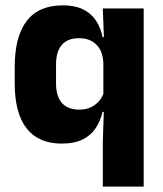

<svg xmlns="http://www.w3.org/2000/svg" viewBox="-20 -523 606 715"><path d="M209.3 11.7Q123.5 11.7 79.1 -44.9Q34.8 -101.4 34.8 -213.2V-273.3Q34.8 -386.8 79.4 -444.9Q124 -503.1 214 -503.1Q258.7 -503.1 288.7 -488.5Q318.7 -473.9 336.6 -447.5Q354.5 -421.1 362 -385H403.6L364.9 -286.2Q364.1 -316.7 353 -337.7Q341.8 -358.7 321.9 -369.7Q302 -380.8 274.1 -380.8Q232.3 -380.8 210.5 -356.2Q188.7 -331.7 188.7 -282.7V-212.8Q188.7 -164.1 210.8 -139.4Q232.8 -114.7 276.1 -114.7Q299.5 -114.7 317.8 -123.2Q336.1 -131.7 348.7 -146.5Q361.3 -161.4 367.5 -180.3L404.3 -106.4H361.7Q354.4 -73.5 336.9 -46.6Q319.5 -19.7 288.5 -4Q257.6 11.7 209.3 11.7ZM515.1 172H362.9V5.2L367.2 -127L364.9 -149.8V-348.6L367.5 -373.1L362.8 -491.4H515.1Z"/></svg>

Font: Anek Kannada Medium
Style: Regular
Weight: 500
Designer: Vaishnavi Murthy, Maithili Shingre (Kannada) & Yesha Goshar (Latin)
Foundry: Ek Type
Version: Version 1.003